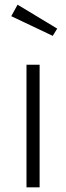

<svg xmlns="http://www.w3.org/2000/svg" viewBox="-20 -799 283 819"><path d="M149 0H93V-523H149ZM224 -677 205 -646 28 -730 55 -779Z"/></svg>

Font: Fira Sans Condensed Light
Style: Regular
Weight: 300
Width: 3
Designer: bBox Type GmbH & Carrois Corporate GbR & Edenspiekermann AG
Foundry: bBox Type GmbH & Carrois Corporate GbR & Edenspiekermann AG
Version: Version 4.301